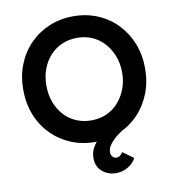

<svg xmlns="http://www.w3.org/2000/svg" viewBox="-97 -797 986 1086"><g transform="rotate(-10 396.5 -254.0)"><path d="M370 98Q370 67 384 40.5Q398 14 422.5 -8.5Q447 -31 479 -50.5Q511 -70 547 -89L584 -43Q557 -28 536 -12.5Q515 3 500 18.5Q485 34 476.5 49.5Q468 65 468 81Q468 98 477 108Q486 118 500 118Q511 118 519.5 111.5Q528 105 536 93L597 137Q585 164 553 184Q521 204 482 204Q437 204 403.5 176Q370 148 370 98ZM46 -351Q46 -429 72 -495Q98 -561 145.5 -609.5Q193 -658 257 -685Q321 -712 396 -712Q472 -712 536 -685Q600 -658 647 -609Q694 -560 720 -494.5Q746 -429 746 -351Q746 -274 720 -208Q694 -142 647 -93Q600 -44 536 -17Q472 10 396 10Q321 10 257 -17Q193 -44 145.5 -92.5Q98 -141 72 -207Q46 -273 46 -351ZM614 -351Q614 -402 597.5 -445Q581 -488 552 -520.5Q523 -553 483.5 -570.5Q444 -588 396 -588Q349 -588 309 -570.5Q269 -553 240 -521Q211 -489 195 -446Q179 -403 179 -351Q179 -300 195 -256.5Q211 -213 240 -181Q269 -149 309 -131.5Q349 -114 396 -114Q444 -114 483.5 -131.5Q523 -149 552 -181.5Q581 -214 597.5 -257Q614 -300 614 -351Z"/></g></svg>

Font: Our Lexend Medium
Style: Regular
Weight: 500
Designer: Bonnie Shaver-Troup, Thomas Jockin
Foundry: Lexend
Version: Version 1.007